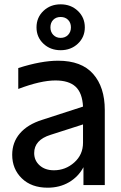

<svg xmlns="http://www.w3.org/2000/svg" viewBox="-20 -851 557 883"><path d="M147.9 -725.1Q147.9 -770.5 179.7 -800.8Q211.4 -831.1 258.8 -831.1Q306.2 -831.1 338.1 -800.8Q370.1 -770.5 370.1 -725.1Q370.1 -680.2 338.1 -650.1Q306.2 -620.1 258.8 -620.1Q211.4 -620.1 179.7 -650.1Q147.9 -680.2 147.9 -725.1ZM36.1 -139.2Q36.1 -196.3 71.5 -237.5Q106.9 -278.8 173.8 -299.8L361.8 -360.8Q358.4 -424.3 327.4 -452.6Q296.4 -481 234.9 -481Q167 -481 64 -441.9V-538.1Q169.9 -571.8 247.1 -571.8Q355 -571.8 408.4 -511Q461.9 -450.2 461.9 -345.2V0H363.8V-82Q340.3 -38.1 297.4 -12.9Q254.4 12.2 199.2 12.2Q124.5 12.2 80.3 -30.8Q36.1 -73.7 36.1 -139.2ZM137.2 -147Q137.2 -112.8 162.4 -90.3Q187.5 -67.9 228 -67.9Q281.2 -67.9 321.5 -103.8Q361.8 -139.6 361.8 -194.8V-278.8L212.9 -231Q137.2 -207.5 137.2 -147ZM211.9 -725.1Q211.9 -704.1 225.1 -690.4Q238.3 -676.8 258.8 -676.8Q279.8 -676.8 293 -690.4Q306.2 -704.1 306.2 -725.1Q306.2 -746.6 293 -759.8Q279.8 -772.9 258.8 -772.9Q237.8 -772.9 224.9 -759.8Q211.9 -746.6 211.9 -725.1Z"/></svg>

Font: TASA Explorer Medium
Style: Regular
Weight: 500
Designer: Weizhong Zhang
Foundry: Local Remote
Version: Version 1.000;Glyphs 3.1.2 (3151)